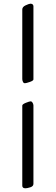

<svg xmlns="http://www.w3.org/2000/svg" viewBox="-20 -725 300 1035"><path d="M117.2 290Q100.1 290 100.1 275.9V-155.8Q100.1 -163.1 119.6 -170.9Q139.2 -178.7 145 -178.7Q150.9 -178.7 155.3 -171.9Q159.7 -165 160.2 -157.2V266.1Q160.2 279.3 143.1 284.7Q126 290 117.2 290ZM160.2 -296.9Q160.2 -290 140.6 -283.2Q121.1 -276.4 114.3 -276.4Q107.4 -276.4 104 -283.2Q100.1 -291 100.1 -298.8V-673.8Q100.1 -688 118.2 -696.3Q136.2 -704.6 143.6 -705.1Q159.2 -705.1 160.2 -691.9Z"/></svg>

Font: EBGaramond
Style: Regular
Weight: 400
Version: Version 000.012g